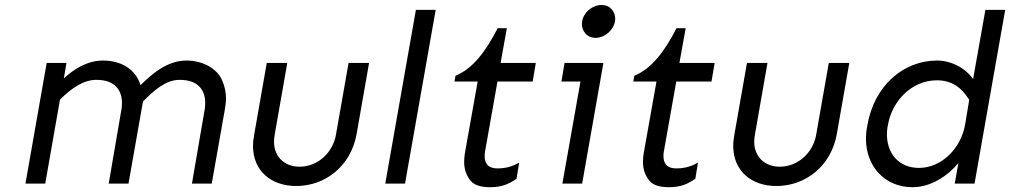

<svg xmlns="http://www.w3.org/2000/svg" viewBox="-20 -743 4088 777"><path d="M168.9 -488.3 83 0H163.1L222.7 -339.8C266.6 -383.8 316.4 -419.9 370.1 -419.9C447.3 -419.9 473.6 -376 473.6 -326.2C473.6 -315.4 472.7 -302.7 469.7 -290L419.9 0H500L558.6 -332C604.5 -378.9 651.4 -419.9 707 -419.9C784.2 -419.9 810.5 -376 810.5 -326.2C810.5 -315.4 809.6 -302.7 806.6 -290L756.8 0H836.9L889.6 -297.9C892.6 -314.5 894.5 -331.1 894.5 -345.7C894.5 -370.1 889.6 -393.6 878.9 -418C858.4 -465.8 800.8 -498 734.4 -498C663.1 -498 603.5 -453.1 548.8 -398.4C528.3 -464.8 467.8 -498 397.5 -498C331.1 -498 276.4 -460.9 238.3 -425.8L249 -488.3Z M1390.6 -488.3 1339.8 -199.2C1328.1 -127 1267.6 -68.4 1192.4 -68.4C1127 -68.4 1088.9 -113.3 1088.9 -168.9C1088.9 -177.7 1089.8 -188.5 1091.8 -199.2L1142.6 -488.3H1059.6L1008.8 -199.2C1005.9 -182.6 1003.9 -167 1003.9 -152.3C1003.9 -50.8 1078.1 9.8 1178.7 9.8C1295.9 9.8 1399.4 -70.3 1422.9 -199.2L1473.6 -488.3Z M1663.1 -703.1 1539.1 0H1619.1L1743.2 -703.1Z M1994.1 -628.9C1944.3 -532.2 1892.6 -464.8 1823.2 -436.5L1819.3 -413.1H1913.1L1861.3 -123C1859.4 -110.4 1858.4 -98.6 1858.4 -87.9C1858.4 -61.5 1865.2 -38.1 1879.9 -17.6C1893.6 3.9 1920.9 14.6 1962.9 14.6C2012.7 14.6 2040 1 2070.3 -19.5L2081.1 -85C2060.5 -73.2 2033.2 -61.5 1994.1 -61.5C1951.2 -61.5 1941.4 -85.9 1941.4 -110.4C1941.4 -115.2 1941.4 -121.1 1942.4 -127L1993.2 -413.1H2135.7L2148.4 -488.3H2005.9L2031.2 -628.9Z M2414.1 -722.7C2376 -722.7 2340.8 -691.4 2335.9 -656.2C2335 -652.3 2335 -648.4 2335 -644.5C2335 -620.1 2352.5 -589.8 2390.6 -589.8C2429.7 -589.8 2469.7 -627 2469.7 -667C2469.7 -693.4 2452.1 -722.7 2414.1 -722.7ZM2264.6 -488.3 2252 -413.1H2329.1L2255.9 0H2335.9L2421.9 -488.3Z M2717.8 -628.9C2668 -532.2 2616.2 -464.8 2546.9 -436.5L2543 -413.1H2636.7L2585 -123C2583 -110.4 2582 -98.6 2582 -87.9C2582 -61.5 2588.9 -38.1 2603.5 -17.6C2617.2 3.9 2644.5 14.6 2686.5 14.6C2736.3 14.6 2763.7 1 2793.9 -19.5L2804.7 -85C2784.2 -73.2 2756.8 -61.5 2717.8 -61.5C2674.8 -61.5 2665 -85.9 2665 -110.4C2665 -115.2 2665 -121.1 2666 -127L2716.8 -413.1H2859.4L2872.1 -488.3H2729.5L2754.9 -628.9Z M3334 -488.3 3283.2 -199.2C3271.5 -127 3210.9 -68.4 3135.7 -68.4C3070.3 -68.4 3032.2 -113.3 3032.2 -168.9C3032.2 -177.7 3033.2 -188.5 3035.2 -199.2L3085.9 -488.3H3002.9L2952.1 -199.2C2949.2 -182.6 2947.3 -167 2947.3 -152.3C2947.3 -50.8 3021.5 9.8 3122.1 9.8C3239.3 9.8 3342.8 -70.3 3366.2 -199.2L3417 -488.3Z M3771.5 -418C3831.1 -418 3871.1 -389.6 3902.3 -338.9L3886.7 -245.1C3871.1 -140.6 3788.1 -63.5 3699.2 -63.5C3619.1 -63.5 3569.3 -120.1 3569.3 -199.2C3569.3 -210.9 3570.3 -223.6 3573.2 -236.3C3588.9 -331.1 3667 -418 3771.5 -418ZM3918 -422.9C3885.7 -469.7 3827.1 -498 3771.5 -498C3637.7 -498 3517.6 -397.5 3490.2 -236.3C3486.3 -216.8 3484.4 -198.2 3484.4 -180.7C3484.4 -72.3 3558.6 14.6 3672.9 14.6C3747.1 14.6 3815.4 -31.2 3858.4 -83L3843.8 0H3923.8L4047.9 -703.1H3967.8Z"/></svg>

Font: Sen-gleads
Style: Italic
Weight: 400
Designer: Kosal Sen, Philatype
Foundry: Philatype
Version: Version 1.004; ttfautohint (v1.8.3)